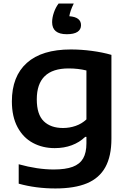

<svg xmlns="http://www.w3.org/2000/svg" viewBox="-20 -833 725 1083"><path d="M85.5 203V93.5Q191.5 123 283.5 123Q349.5 123 389.8 108Q430 93 448.8 60.8Q467.5 28.5 467.5 -24.5V-61H460.5Q428.5 -30 385 -13.8Q341.5 2.5 288.5 2.5Q220.5 2.5 165.8 -26.8Q111 -56 79 -115.5Q47 -175 47 -261Q47 -402.5 131.5 -478.2Q216 -554 379.5 -554Q437.5 -554 498 -546Q558.5 -538 608.5 -523.5V-50.5Q608.5 47.5 574.5 109.5Q540.5 171.5 470.8 200.8Q401 230 292.5 230Q182 230 85.5 203ZM467.5 -159.5V-435.5Q420.5 -447 367 -447Q187.5 -447 187.5 -272.5Q187.5 -187.5 226.8 -149.2Q266 -111 335.5 -111Q372.5 -111 407 -123Q441.5 -135 467.5 -159.5ZM437 -691Q437 -666.5 417 -653.2Q397 -640 356.5 -640Q274 -640 274 -708Q274 -733 283.8 -761.8Q293.5 -790.5 310.5 -813H396Q375.5 -771.5 371 -741.5Q437 -736.5 437 -691Z"/></svg>

Font: Encode Sans Expanded SemiBold
Style: Regular
Weight: 600
Width: 7
Designer: Multiple Designers
Foundry: Impallari Type
Version: Version 2.000